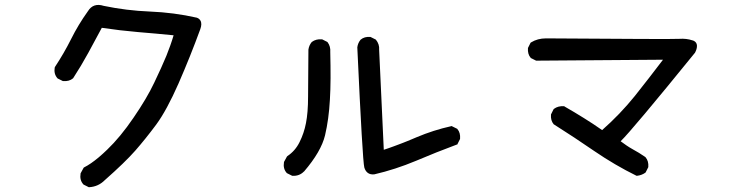

<svg xmlns="http://www.w3.org/2000/svg" viewBox="-20 -735 3040 790"><path d="M344.2 34.7 324.7 24.9 323.7 24.4 322.8 23.4Q307.1 5.9 311.5 -20.5V-21.5L312 -22.5L323.7 -43.9L324.7 -45.4L326.2 -46.4Q339.8 -53.2 354.7 -63.5Q369.6 -73.7 386.2 -87.6Q402.8 -101.6 420.9 -119.1Q475.1 -170.9 529.3 -250.5Q584 -330.1 614.7 -395Q646 -460.4 664.6 -505.4Q672.9 -525.9 680.4 -547.1Q688 -568.4 694.3 -589.8Q657.7 -593.3 621.6 -596.7Q585.4 -600.1 548.3 -603Q473.1 -609.4 398.9 -620.6Q370.1 -568.4 343.3 -517.6Q314.5 -464.8 281.2 -413.6L280.8 -413.1L280.3 -412.6Q264.6 -399.4 239.7 -401.4H238.8L237.8 -401.9L218.3 -411.6L217.3 -412.1L216.3 -413.1Q200.7 -430.7 205.1 -457L205.6 -458L206.1 -459.5Q243.2 -515.6 272.5 -574.2Q302.2 -633.8 341.8 -689Q363.8 -724.6 406.7 -710.9Q500 -691.4 596.7 -687.5Q695.3 -683.6 790.5 -662.1L791 -661.6H791.5Q799.8 -658.2 804.2 -651.1Q808.6 -644 808.3 -635Q808.1 -626 804.2 -615.2Q763.2 -502.9 714.8 -392.1Q666 -281.2 622.6 -222.2Q578.6 -163.1 536.6 -115.2Q494.6 -67.4 411.1 6.3Q384.3 33.2 347.2 35.2H345.2Z M1181.2 -12.2 1161.6 -22 1160.6 -22.5 1159.7 -23.4Q1144 -41 1148.4 -67.4V-68.4L1148.9 -69.3L1160.6 -90.8L1161.6 -91.8L1162.6 -92.8Q1194.8 -114.3 1212.4 -149.9Q1221.7 -168.5 1228.3 -188Q1234.9 -207.5 1239 -228.8Q1243.2 -250 1245.4 -277.3Q1247.6 -304.7 1247.6 -337.9Q1248 -405.3 1249 -530.3V-530.8Q1251.5 -548.3 1262.2 -561.5L1262.7 -562L1263.2 -562.5Q1280.3 -575.2 1304.2 -573.2H1305.2L1306.2 -572.8L1325.7 -563L1327.1 -562L1328.1 -561Q1340.8 -543.9 1338.9 -520.5Q1340.3 -462.4 1340.1 -413.8Q1339.8 -365.2 1337.4 -324.7Q1333 -244.1 1317.4 -178.2Q1301.3 -111.3 1231 -29.3H1230.5Q1211.4 -9.8 1183.1 -11.7H1182.1ZM1519 -17.6Q1503.9 -16.1 1493.7 -23.4Q1483.4 -30.8 1479 -45.9Q1471.7 -73.2 1450.2 -539.6V-540V-540.5Q1452.6 -558.1 1463.4 -571.3L1463.9 -571.8Q1479.5 -585 1503.4 -583H1504.4L1505.4 -582.5L1524.9 -572.8L1525.9 -572.3L1526.9 -571.3Q1534.2 -562.5 1537.6 -552Q1541 -541.5 1540 -530.3L1559.1 -118.7Q1569.3 -122.1 1579.3 -125.5Q1589.4 -128.9 1599.1 -132.6Q1608.9 -136.2 1618.7 -139.9Q1628.4 -143.6 1637.9 -147.2Q1647.5 -150.9 1657 -154.8Q1666.5 -158.7 1675.8 -162.6Q1685.1 -166.5 1694.3 -170.4Q1763.7 -199.7 1836.4 -215.8L1838.9 -216.3L1840.3 -215.3L1859.9 -205.6L1861.3 -205.1L1861.8 -204.1Q1868.7 -196.3 1871.3 -186.3Q1874 -176.3 1873 -164.6V-163.6L1872.6 -162.6L1862.8 -143.1L1861.8 -140.6L1859.4 -140.1Q1775.4 -108.9 1691.4 -73.2Q1606.4 -37.6 1520 -17.6H1519.5Z M2598.1 -12.2Q2509.8 -55.7 2426.3 -112.8Q2343.3 -169.9 2259.8 -222.7L2258.8 -223.1L2258.3 -223.6Q2245.1 -239.3 2247.1 -263.2V-264.2L2247.6 -265.1L2257.3 -284.7L2258.3 -286.1L2259.3 -287.1Q2276.4 -299.8 2300.3 -297.9H2301.8L2302.7 -296.9Q2343.8 -273.4 2382.8 -249Q2419.9 -226.1 2457.5 -199.7Q2531.2 -264.6 2592.3 -340.3Q2650.9 -414.1 2708 -489.3L2187.5 -485.4H2186L2185.1 -485.8L2165.5 -495.6L2164.1 -496.1L2163.6 -497.1Q2156.7 -504.9 2154.1 -514.9Q2151.4 -524.9 2152.3 -536.6V-537.6L2152.8 -538.6L2162.6 -558.1L2163.6 -559.6L2165 -560.5Q2191.9 -577.1 2226.6 -577.1Q2749 -573.2 2775.4 -575.2Q2789.6 -576.2 2803 -574.7Q2816.4 -573.2 2829.6 -568.8Q2830.6 -568.8 2831.3 -568.4Q2832 -567.9 2833 -567.6Q2834 -567.4 2835 -566.9Q2847.2 -560.5 2847.7 -547.1Q2848.1 -533.7 2839.4 -517.6L2838.9 -517.1L2838.4 -516.6Q2580.6 -199.2 2533.7 -153.8Q2545.9 -144.5 2557.9 -136.5Q2569.8 -128.4 2582 -121.6Q2595.7 -114.3 2609.1 -106Q2622.6 -97.7 2635.3 -88.9L2635.7 -88.4L2636.2 -87.9Q2649.4 -72.3 2647.5 -48.3V-47.4L2647 -46.4L2637.2 -26.9L2636.2 -25.4L2635.3 -24.4Q2620.1 -13.7 2601.1 -11.7H2599.6Z"/></svg>

Font: NaikaiFont
Style: SemiBold
Weight: 600
Version: Version 1.89